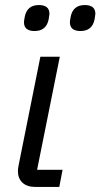

<svg xmlns="http://www.w3.org/2000/svg" viewBox="-20 -741 398 761"><path d="M117 -618Q75 -618 75 -653Q75 -658 78 -674Q87 -721 134 -721Q176 -721 176 -686Q176 -682 173 -665Q164 -618 117 -618ZM299 -618Q257 -618 257 -653Q257 -658 260 -674Q269 -721 316 -721Q358 -721 358 -686Q358 -682 355 -665Q346 -618 299 -618ZM228 -68 215 0H121Q87 0 69 -17Q51 -34 51 -63Q51 -72 54 -87L140 -516H217L127 -68Z"/></svg>

Font: Aneliza
Style: Italic
Weight: 400
Italic angle: -11.31°
Designer: Mike Abbink, Paul van der Laan, Pieter van Rosmalen
Foundry: Bold Monday
Version: Version 3.0